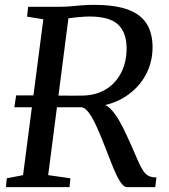

<svg xmlns="http://www.w3.org/2000/svg" viewBox="-20 -771 695 791"><path d="M4.5 0 8 -36.5 75 -49.5 158.5 -691.5 91.5 -702.5 96 -743H224Q248 -743 270 -745Q292 -747 315.5 -749Q339 -751 366.5 -751Q453 -751 506 -731.8Q559 -712.5 583.5 -674.2Q608 -636 608.5 -578.5Q609 -516 580.8 -463.2Q552.5 -410.5 500.8 -375.8Q449 -341 379.5 -332L397.5 -341Q416.5 -342 435.2 -322.8Q454 -303.5 470.8 -274.5Q487.5 -245.5 500.5 -216.5Q513.5 -187.5 522 -169.5Q538 -132 549 -107.2Q560 -82.5 570 -67.5Q580 -52.5 592.5 -46.2Q605 -40 624.5 -40L619.5 0H503.5Q494 0 483.8 -11.2Q473.5 -22.5 461.2 -47.2Q449 -72 434 -111.5Q419.5 -148.5 405 -185.5Q390.5 -222.5 375.8 -254.2Q361 -286 346.2 -306.2Q331.5 -326.5 317.5 -329Q315 -329 305 -329Q295 -329 276 -329Q257 -329 225.8 -329Q194.5 -329 148.2 -329Q102 -329 39 -329L46.5 -378Q99.5 -378 140 -377.8Q180.5 -377.5 210.5 -377.2Q240.5 -377 261.8 -377Q283 -377 296.5 -377Q310 -377 317.8 -377.2Q325.5 -377.5 328.5 -377.5Q369.5 -379.5 402 -395.2Q434.5 -411 457 -437.8Q479.5 -464.5 491 -500Q502.5 -535.5 501.5 -577Q500 -639.5 465 -671.2Q430 -703 348 -703Q340.5 -703 326 -702.2Q311.5 -701.5 295.2 -699.8Q279 -698 265.2 -696Q251.5 -694 244.5 -691L266 -727.5L178.5 -49.5L270 -36.5L266.5 0Z"/></svg>

Font: Merriweather 36pt
Style: Italic
Weight: 400
Italic angle: -7.8°
Version: Version 2.101